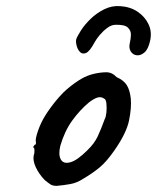

<svg xmlns="http://www.w3.org/2000/svg" viewBox="-20 -617 513 627"><path d="M165 -10Q152 -10 144.5 -15Q137 -20 126 -29Q107 -49 97 -70.5Q87 -92 90 -109Q93 -117 92.5 -124.5Q92 -132 92 -132Q87 -137 89 -138.5Q91 -140 93 -144Q99 -144 97 -155Q95 -163 104 -189.5Q113 -216 128 -240Q134 -250 146 -266.5Q158 -283 172.5 -299.5Q187 -316 199 -326Q224 -347 244.5 -359Q265 -371 287 -376Q309 -381 327.5 -381Q346 -381 361 -365Q384 -355 394 -339Q404 -323 407 -296Q410 -266 401.5 -224Q393 -182 353 -125Q328 -89 305 -70Q282 -51 253 -34Q232 -20 210 -16Q188 -12 165 -10ZM265 -126Q288 -148 299 -171.5Q310 -195 322 -228Q326 -235 327.5 -250Q329 -265 327.5 -279Q326 -293 320 -295Q310 -302 298.5 -298.5Q287 -295 271 -283Q241 -258 216 -223.5Q191 -189 177 -141Q170 -112 178.5 -96.5Q187 -81 209.5 -87Q232 -93 265 -126ZM404 -477Q407 -489 407.5 -503Q408 -517 397.5 -527Q387 -537 357 -536Q344 -536 330.5 -526Q317 -516 306 -503Q295 -490 289 -479Q273 -449 261 -444Q249 -439 241 -447.5Q233 -456 230 -469Q227 -482 229 -489Q232 -498 244 -517Q256 -536 275.5 -555Q295 -574 320 -586.5Q345 -599 372 -597Q405 -595 429 -579Q453 -563 465 -538Q477 -513 470 -483Q464 -456 451.5 -445.5Q439 -435 426.5 -436.5Q414 -438 407 -449Q400 -460 404 -477Z"/></svg>

Font: Caveat SemiBold
Style: Regular
Weight: 600
Designer: Pablo Impallari
Foundry: Pablo Impallari
Version: Version 2.000